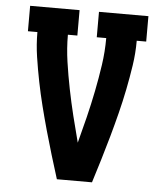

<svg xmlns="http://www.w3.org/2000/svg" viewBox="-53 -781 705 828"><g transform="rotate(5 300.0 -367.5)"><path d="M224 0Q208 -51 192.5 -102Q177 -153 162.5 -205Q148 -257 135 -308.5Q122 -360 111.5 -412.5Q101 -465 93 -518Q85 -571 85 -625H44V-735H258V-625H217Q217 -566 225.5 -508Q234 -450 245.5 -392.5Q257 -335 271 -278Q285 -221 300 -165Q315 -221 329 -278Q343 -335 354.5 -392.5Q366 -450 374.5 -508Q383 -566 383 -625H342V-735H556V-625H515Q515 -571 507 -518Q499 -465 488.5 -412.5Q478 -360 465 -308.5Q452 -257 437.5 -205Q423 -153 407.5 -102Q392 -51 376 0Z"/></g></svg>

Font: Iosevka Curly Slab XBdEx
Style: Regular
Weight: 800
Width: 7
Monospace: yes
Designer: Belleve Invis
Foundry: Belleve Invis
Version: Version 11.0.0; ttfautohint (v1.8.3)